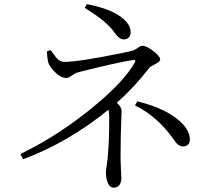

<svg xmlns="http://www.w3.org/2000/svg" viewBox="-20 -835 1040 909"><path d="M380.9 -797.9 391.6 -815.4Q532.2 -788.1 580.1 -729.5Q598.6 -707 598.6 -682.6Q598.6 -656.2 575.2 -649.4Q570.3 -648.4 565.4 -648.4Q544.9 -648.4 523.4 -678.7Q520.5 -683.6 514.6 -691.4Q477.5 -738.3 380.9 -797.9ZM202.1 -591.8 219.7 -597.7Q246.1 -559.6 257.8 -550.8Q271.5 -542 285.2 -542Q352.5 -542 567.4 -585.9Q590.8 -590.8 602.5 -593.8Q617.2 -596.7 639.6 -613.3Q647.5 -618.2 652.3 -618.2Q677.7 -618.2 715.8 -585Q738.3 -565.4 738.3 -553.7Q738.3 -543 710.9 -529.3Q691.4 -519.5 686.5 -513.7Q619.1 -424.8 533.2 -348.6Q554.7 -329.1 555.7 -310.5Q555.7 -303.7 554.7 -284.2Q550.8 -200.2 550.8 -83Q550.8 -65.4 552.7 -29.3Q554.7 -1 554.7 8.8Q552.7 52.7 518.6 53.7Q490.2 53.7 482.4 0Q481.4 -9.8 481.4 -18.6Q481.4 -28.3 484.4 -44.9Q487.3 -66.4 489.3 -84Q497.1 -156.2 497.1 -276.4Q497.1 -302.7 493.2 -315.4Q303.7 -161.1 89.8 -81.1L76.2 -105.5Q268.6 -199.2 439.5 -343.8Q567.4 -451.2 617.2 -537.1Q625 -550.8 615.2 -550.8Q612.3 -550.8 610.4 -550.8Q544.9 -542 351.6 -493.2Q337.9 -490.2 314.5 -473.6Q303.7 -465.8 293 -465.8Q264.6 -465.8 230.5 -503.9Q217.8 -518.6 211.9 -530.3Q204.1 -546.9 202.1 -591.8ZM619.1 -335.9 629.9 -355.5Q781.2 -317.4 845.7 -247.1Q878.9 -210.9 878.9 -173.8Q878.9 -149.4 856.4 -142.6Q851.6 -141.6 846.7 -141.6Q824.2 -141.6 805.7 -169.9Q804.7 -171.9 803.7 -172.9Q725.6 -284.2 619.1 -335.9Z"/></svg>

Font: GenYoMin JP Regular
Style: Regular
Weight: 400
Version: Version 1.001;PS 1;hotconv 16.6.51;makeotf.lib2.5.65220 DEVE